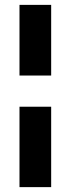

<svg xmlns="http://www.w3.org/2000/svg" viewBox="-20 -688 290 788"><path d="M60 -250H190V80H60ZM60 -668H190V-378H60Z"/></svg>

Font: Raigarh
Style: Bold
Weight: 700
Designer: jaikishan Patel
Foundry: MagicType
Version: Version 1.000